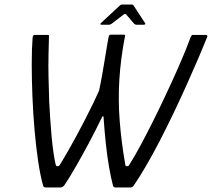

<svg xmlns="http://www.w3.org/2000/svg" viewBox="-20 -827 935 847"><path d="M183 0Q176 0 173.5 -2.5Q171 -5 170 -9Q158 -51 148.5 -114.5Q139 -178 132.5 -252.5Q126 -327 123 -402.5Q120 -478 120 -545.5Q120 -613 124 -663Q125 -667 126.5 -670Q128 -673 133 -673H189Q195 -673 195.5 -671.5Q196 -670 196 -665Q195 -627 194 -583.5Q193 -540 194 -489.5Q195 -439 197 -380Q199 -343 201.5 -303.5Q204 -264 207.5 -226.5Q211 -189 215.5 -157Q220 -125 225 -103Q226 -101 227 -97.5Q228 -94 231 -94H237Q239 -94 241.5 -96.5Q244 -99 246 -103Q259 -124 277.5 -156Q296 -188 316.5 -226Q337 -264 356.5 -302Q376 -340 392 -373Q408 -406 417 -427Q424 -459 430.5 -495.5Q437 -532 442.5 -566.5Q448 -601 452.5 -627Q457 -653 459 -664Q461 -668 462 -671Q463 -674 468 -674H525Q530 -674 531.5 -672Q533 -670 531 -665Q512 -566 506.5 -475.5Q501 -385 508 -294Q515 -203 532 -105Q533 -100 533.5 -97Q534 -94 537 -94Q538 -94 540 -94Q542 -94 544 -94Q547 -94 551 -101Q575 -139 601.5 -188.5Q628 -238 654.5 -291Q681 -344 703 -391Q737 -462 769 -535Q801 -608 821 -663Q824 -669 825.5 -671Q827 -673 831 -673H889Q898 -673 893 -661Q879 -626 856.5 -573.5Q834 -521 806.5 -459.5Q779 -398 748 -333Q717 -268 685.5 -207Q654 -146 624.5 -95.5Q595 -45 571 -10Q569 -6 564.5 -3Q560 0 555 0Q547 0 534.5 0Q522 0 509.5 0Q497 0 488 0Q485 0 481.5 -3Q478 -6 478 -10Q469 -44 461 -90.5Q453 -137 447 -192.5Q441 -248 437 -308Q437 -314 434.5 -314.5Q432 -315 429 -308Q402 -252 371.5 -195Q341 -138 313 -89.5Q285 -41 264 -10Q260 -5 255.5 -2.5Q251 0 247 0ZM427 -718Q423 -718 423 -720.5Q423 -723 425 -725L509 -803Q513 -807 518 -807H562Q567 -807 569 -803L620 -725Q622 -723 620.5 -720.5Q619 -718 615 -718H582Q578 -718 576 -719.5Q574 -721 571 -723L536 -764Q533 -767 527 -764L472 -722Q470 -721 467.5 -719.5Q465 -718 461 -718Z"/></svg>

Font: Glory
Style: Italic
Weight: 400
Italic angle: -12°
Designer: Robert Leuschke
Foundry: Robert Leuschke
Version: Version 1.011